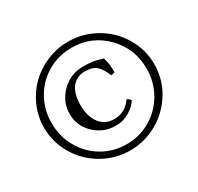

<svg xmlns="http://www.w3.org/2000/svg" viewBox="-126 -738 893 865"><g transform="rotate(-30 321.0 -305.5)"><path d="M439 -215.8Q421.9 -189.9 390.6 -170.9Q359.4 -151.9 320.8 -151.9Q255.4 -151.9 210.2 -196Q165 -240.2 165 -300.8Q165 -364.3 211.4 -410.6Q257.8 -457 323.2 -457Q354 -457 374.3 -453.9Q394.5 -450.7 406.2 -446.5Q418 -442.4 423.8 -441.9Q435.5 -405.3 434.1 -363.8Q427.7 -359.9 414.1 -359.9Q399.9 -397.9 379.4 -416Q358.9 -434.1 318.8 -434.1Q302.2 -434.1 287.4 -428.5Q272.5 -422.9 258.3 -409.7Q244.1 -396.5 235.6 -371.3Q227.1 -346.2 227.1 -311Q227.1 -253.9 253.9 -217.5Q280.8 -181.2 330.1 -181.2Q385.3 -181.2 419.9 -231Q429.7 -228 439 -215.8ZM320.8 -22.9Q243.7 -22.9 177.5 -61.3Q111.3 -99.6 72.8 -164.8Q34.2 -230 34.2 -306.2Q34.2 -363.3 57.1 -415.5Q80.1 -467.8 118.9 -505.6Q157.7 -543.5 210.4 -565.7Q263.2 -587.9 320.8 -587.9Q397.5 -587.9 463.6 -550.3Q529.8 -512.7 568.8 -447.5Q607.9 -382.3 607.9 -306.2Q607.9 -229.5 568.8 -164.3Q529.8 -99.1 463.6 -61Q397.5 -22.9 320.8 -22.9ZM320.8 -556.2Q252 -556.2 195.3 -522.9Q138.7 -489.7 106.4 -432.4Q74.2 -375 74.2 -306.2Q74.2 -237.8 106.4 -180.2Q138.7 -122.6 195.3 -88.9Q252 -55.2 320.8 -55.2Q388.7 -55.2 445.6 -88.6Q502.4 -122.1 535.2 -179.9Q567.9 -237.8 567.9 -306.2Q567.9 -410.6 496.3 -483.4Q424.8 -556.2 320.8 -556.2Z"/></g></svg>

Font: Linux Libertine G
Style: Regular
Weight: 400
Designer: Philipp H. Poll
Foundry: Philipp H. Poll
Version: Version 4.7.5